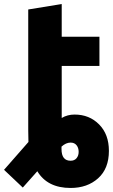

<svg xmlns="http://www.w3.org/2000/svg" viewBox="-58 -726 560 952"><path d="M248 -399V-141Q276 -158 312 -158Q385 -158 433.5 -109Q482 -60 482 22Q482 110 428.5 158Q375 206 292 206Q177 206 127 123L55 204L-38 116L83 -22Q82 -42 82 -81V-679L248 -706V-544H435V-399ZM292 -19Q269 -19 247 1V13Q247 71 292 71Q311 71 321.5 58.5Q332 46 332 27Q332 7 321.5 -6Q311 -19 292 -19Z"/></svg>

Font: Repo
Style: ExtraBold
Weight: 800
Designer: Stefan Peev
Foundry: Context Ltd
Version: Version 001.000